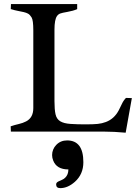

<svg xmlns="http://www.w3.org/2000/svg" viewBox="-20 -656 677 957"><path d="M606.4 5.4Q547.4 0 499.5 0H34.2L33.2 -26.4Q53.2 -33.2 73.5 -37.8Q93.8 -42.5 109.9 -50.8Q146 -69.3 146 -117.2V-504.9Q146 -555.2 137.5 -569.1Q128.9 -583 119.9 -587.9Q110.8 -592.8 98.4 -595.7Q85.9 -598.6 69.8 -601.6Q53.7 -604.5 33.7 -610.8L34.7 -635.7H364.7V-610.4Q344.2 -601.6 316.9 -596.9Q289.6 -592.3 280 -588.6Q270.5 -585 264.2 -576.2Q251.5 -558.6 251.5 -507.8V-152.3Q251.5 -109.9 256.8 -86.2Q262.2 -62.5 280.3 -51.5Q298.3 -40.5 332 -38.3Q365.7 -36.1 405.3 -36.1Q444.8 -36.1 466.6 -38.3Q488.3 -40.5 507.8 -47.9Q549.3 -63.5 571.8 -106Q580.1 -121.6 587.6 -138.2Q595.2 -154.8 607.9 -168L637.2 -167ZM280.3 281.7Q259.8 281.7 259.8 263.2Q259.8 253.9 271 248.5Q282.2 243.2 290.3 239.7Q298.3 236.3 304.7 230Q320.8 214.8 320.8 188.5Q262.2 188.5 245.1 144Q239.7 130.9 239.7 116.7Q239.7 102.5 245.1 89.4Q250.5 76.2 260.3 66.4Q281.7 43.9 314.5 43.9Q395.5 43.9 395.5 152.3Q395.5 212.4 353.5 250Q317.9 281.7 280.3 281.7Z"/></svg>

Font: RadleyRegular
Style: Regular
Weight: 400
Designer: vernon adams
Foundry: vernon adams
Version: Version 1.000;PS 001.001;hotconv 1.0.56